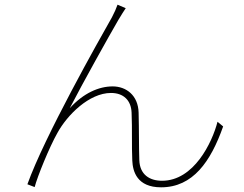

<svg xmlns="http://www.w3.org/2000/svg" viewBox="-20 -777 1040 820"><path d="M517 -742 482 -757C476 -740 469 -724 458 -703C403 -606 170 -194 97 10L128 22C140 -24 191 -149 225 -209C267 -286 361 -380 454 -380C508 -380 540 -348 542 -296C545 -227 542 -154 545 -91C547 -45 565 23 668 23C804 23 880 -87 933 -237L909 -257C886 -168 808 -5 672 -5C618 -5 577 -32 575 -93C573 -149 574 -222 572 -296C570 -370 519 -408 461 -408C403 -408 337 -380 278 -315C332 -420 446 -624 485 -691C497 -712 510 -731 517 -742Z"/></svg>

Font: Noto Sans JP Thin
Style: Regular
Weight: 100
Designer: Ryoko NISHIZUKA 西塚涼子 (kana, bopomofo & ideographs); Paul D. Hunt (Latin, Greek & Cyrillic); Sandoll Communications 산돌커뮤니
Foundry: Adobe
Version: Version 2.004;hotconv 1.0.118;makeotfexe 2.5.65603